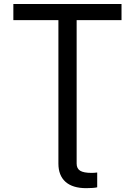

<svg xmlns="http://www.w3.org/2000/svg" viewBox="-20 -748 686 976"><path d="M418.5 208.5Q349.1 208.5 313 176.3Q276.9 144 276.9 83.5V-79.6H369.6V83.5Q369.6 108.9 387.5 119.9Q405.3 130.9 445.8 130.9Q451.2 130.9 459 130.4Q466.8 129.9 474.1 128.9V204.1Q466.8 206.1 451.9 207.3Q437 208.5 418.5 208.5ZM47.9 -645.5V-727.5H597.7V-645.5H369.6V0H276.9V-645.5Z"/></svg>

Font: Inter Variable LoSnoCo
Style: Regular
Weight: 400
Designer: Rasmus Andersson
Foundry: rsms
Version: Version 4.000;git-a52131595; featfreeze: case,dlig,ss01,ss02